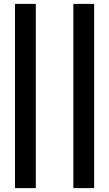

<svg xmlns="http://www.w3.org/2000/svg" viewBox="-20 -796 562 987"><path d="M57 0ZM57 -776H164V171H57ZM357 -776H464V171H357Z"/></svg>

Font: Lato Heavy
Style: Regular
Weight: 800
Designer: Lukasz Dziedzic
Foundry: tyPoland Lukasz Dziedzic
Version: Version 2.007; 2014-02-27